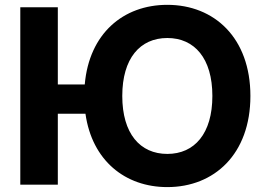

<svg xmlns="http://www.w3.org/2000/svg" viewBox="-20 -757 1096 787"><path d="M217 -727.3H63.2V0H217V-290.8H330.3C357.2 -99.1 492.9 9.9 665.8 9.9C858.7 9.9 1006.4 -125.7 1006.4 -363.6C1006.4 -601.6 858.7 -737.2 665.8 -737.2C485.1 -737.2 345.5 -619.3 327.4 -410.9H217ZM481.2 -363.6C481.2 -517.8 554 -601.2 665.8 -601.2C777.3 -601.2 850.5 -517.8 850.5 -363.6C850.5 -209.5 777.3 -126.1 665.8 -126.1C554 -126.1 481.2 -209.5 481.2 -363.6Z"/></svg>

Font: Margiela Sans
Style: Bold
Weight: 700
Designer: Stefan Endress, Andreas Faust
Version: Version 1.100;FEAKit 1.0